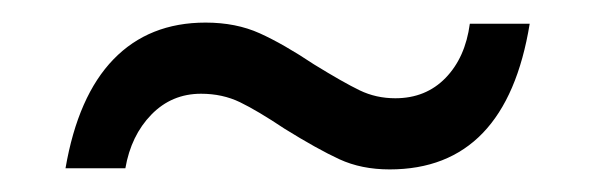

<svg xmlns="http://www.w3.org/2000/svg" viewBox="-20 -406 527 170"><path d="M38 -257Q49 -321 80.5 -353.5Q112 -386 162 -386Q189 -386 210 -376.5Q231 -367 258 -349Q284 -333 298.5 -326Q313 -319 330 -319Q357 -319 374.5 -337Q392 -355 396 -385H449Q428 -256 325 -256Q300 -256 280.5 -265Q261 -274 232 -292Q208 -308 192.5 -315.5Q177 -323 158 -323Q132 -323 114 -304.5Q96 -286 91 -257Z"/></svg>

Font: Poppins-Tabular Light
Style: Regular
Weight: 300
Designer: Ninad Kale (Devanagari), Jonny Pinhorn (Latin)
Foundry: Indian Type Foundry
Version: Version 4.004